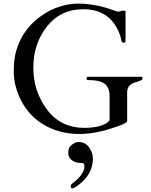

<svg xmlns="http://www.w3.org/2000/svg" viewBox="-20 -727 832 1060"><path d="M762 -303Q767 -303 767 -295.5Q767 -288 762 -285Q749 -279 735 -275Q721 -271 709 -265Q682 -250 682 -218V-59Q682 -48 630.5 -30Q579 -12 547 -4Q396 33 277 -12Q141 -64 84 -199Q56 -266 56 -332.5Q56 -399 69 -445Q109 -583 237 -658Q321 -707 413 -707Q505 -707 608 -670Q627 -663 630 -663H636L655 -668H667Q673 -668 673 -663V-500Q673 -491 662 -491H660Q651 -492 647 -516Q646 -521 646 -523Q597 -676 440 -676Q314 -676 239 -580.5Q164 -485 164 -354Q164 -223 239.5 -122Q315 -21 447 -21Q515 -21 559 -42Q576 -50 585 -63V-197Q585 -242 559 -263.5Q533 -285 464 -285Q458 -285 458 -294Q458 -303 464 -303ZM493 147Q493 238 407 299Q388 313 378 313Q371 313 371 299Q371 292 381.5 284.5Q392 277 397 272Q446 229 446 192Q446 178 440.5 175Q435 172 416.5 172Q398 172 377.5 158Q357 144 357 116.5Q357 89 370 78Q393 57 413 57Q451 57 472 87Q493 117 493 147Z"/></svg>

Font: Cardo
Style: Regular
Weight: 400
Designer: David J. Perry
Foundry: David J. Perry
Version: Version 1.0451